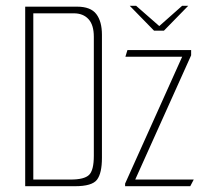

<svg xmlns="http://www.w3.org/2000/svg" viewBox="-20 -643 710 663"><path d="M428 -623H450L530 -553L609 -623H630L546 -537H512ZM67 -620H246Q293 -620 312.5 -594.5Q332 -569 332 -523V-98Q332 -45 315 -22.5Q298 0 239 0H67ZM224 -23Q271 -23 287.5 -39Q304 -55 304 -105V-516Q304 -557 285.5 -577Q267 -597 235 -597H95V-23ZM412 -9 609 -447H413L420 -470H640V-452L447 -23H649L637 0H412Z"/></svg>

Font: Smooch Sans ExtraLight
Style: Regular
Weight: 200
Designer: Robert E. Leuschke
Foundry: Robert E. Leuschke
Version: Version 1.010; ttfautohint (v1.8.3)